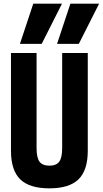

<svg xmlns="http://www.w3.org/2000/svg" viewBox="-20 -1020 562 1050"><path d="M411 -780H292L365 -1000H522ZM208 -780H89L162 -1000H319ZM250 10Q141 10 90.5 -39.5Q40 -89 40 -195V-730H180V-210Q180 -158 196 -136Q212 -114 250 -114Q288 -114 304 -136Q320 -158 320 -210V-730H460V-195Q460 -89 409.5 -39.5Q359 10 250 10Z"/></svg>

Font: M PLUS 1 Code
Style: Bold
Weight: 700
Designer: Coji Morishita
Foundry: UNDERFOREST DESIGN
Version: Version 1.002